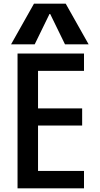

<svg xmlns="http://www.w3.org/2000/svg" viewBox="-20 -1020 540 1040"><path d="M75 0V-730H435V-636H186V-433H425V-340H186V-94H435V0ZM40 -780 164 -1000H336L460 -780H332L252 -944H248L168 -780Z"/></svg>

Font: M PLUS 1 Code Medium
Style: Regular
Weight: 500
Designer: Coji Morishita
Foundry: UNDERFOREST DESIGN
Version: Version 1.002